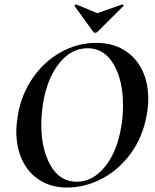

<svg xmlns="http://www.w3.org/2000/svg" viewBox="-20 -828 695 860"><path d="M53 -239Q53 -269 60 -313Q76 -405 126.5 -478.5Q177 -552 252 -594Q327 -636 411 -636Q483 -636 535.5 -604Q588 -572 616 -515.5Q644 -459 644 -386Q644 -348 637 -313Q620 -215 566 -141Q512 -67 436.5 -27.5Q361 12 281 12Q210 12 158.5 -20.5Q107 -53 80 -110Q53 -167 53 -239ZM523 -260Q531 -304 531 -357Q531 -468 489 -540Q447 -612 372 -612Q300 -612 246 -545.5Q192 -479 173 -366Q165 -313 165 -270Q165 -160 206.5 -87Q248 -14 324 -14Q395 -14 449.5 -80.5Q504 -147 523 -260ZM314 -802Q314 -804 317 -806.5Q320 -809 322 -808L416 -769L527 -808H528Q531 -808 533 -805.5Q535 -803 533 -801L416 -685Q412 -681 406 -681Q401 -681 398 -685L314 -801Z"/></svg>

Font: Cormorant Infant
Style: Bold Italic
Weight: 700
Italic angle: -10°
Designer: Christian Thalmann (Catharsis Fonts)
Foundry: Catharsis Fonts
Version: Version 4.000